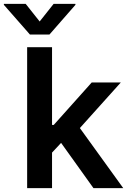

<svg xmlns="http://www.w3.org/2000/svg" viewBox="-74 -971 663 991"><path d="M183.2 -171.2 182.9 -326.3H203.5L399.5 -545.5H549.7L308.6 -277H282ZM66.1 0V-727.3H194.6V0ZM408.4 0 230.8 -248.2 317.5 -338.8 562.1 0ZM58.6 -951 130.7 -860.1 202.8 -951H315.3V-946L181.1 -792.6H80.6L-54 -946V-951Z"/></svg>

Font: InterMG SemiBold
Style: Regular
Weight: 600
Designer: Rasmus Andersson
Foundry: rsms
Version: Version 3.019;December 26, 2023;FontCreator 15.0.0.2955 64-b